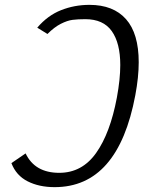

<svg xmlns="http://www.w3.org/2000/svg" viewBox="-20 -754 640 791"><path d="M27 -82 85.5 -122Q123.5 -42 224 -42Q318 -42 376 -123.8Q434 -205.5 461.5 -352Q475.5 -428 475.5 -486Q475.5 -576.5 440.5 -625.8Q405.5 -675 331.5 -675Q300.5 -675 279 -672.2Q257.5 -669.5 230.8 -656Q204 -642.5 175.5 -614L133.5 -640Q176.5 -690.5 231.8 -712.2Q287 -734 348.5 -734Q447 -734 499.2 -675Q551.5 -616 551.5 -497.5Q551.5 -436.5 537.5 -362Q502 -172.5 419 -77.8Q336 17 205 17Q141 17 93.8 -7Q46.5 -31 27 -82Z"/></svg>

Font: JuliaMono Light
Style: Italic
Weight: 300
Italic angle: -9°
Monospace: yes
Designer: cormullion
Foundry: corm
Version: Version 0.054; ttfautohint (v1.8.4)